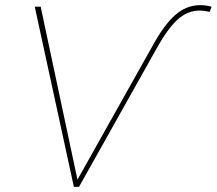

<svg xmlns="http://www.w3.org/2000/svg" viewBox="-20 -726 842 746"><path d="M115 -700H138L281 -28L570 -543Q616 -628 660 -667Q704 -706 758 -706Q780 -706 802 -700L795 -680Q772 -685 756 -685Q708 -685 669 -649Q630 -613 587 -535L287 0H267Z"/></svg>

Font: Argentum Sans Thin
Style: Italic
Weight: 100
Italic angle: -11°
Designer: Julieta Ulanovsky (font), Cristiano Sobral (main changes and remaster)
Foundry: Julieta Ulanovsky (font), Cristiano Sobral (main changes and remaster)
Version: Version 2.007;June 15, 2022;FontCreator 14.0.0.2814 64-bit; 